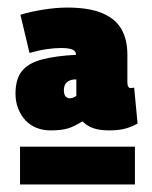

<svg xmlns="http://www.w3.org/2000/svg" viewBox="-20 -709 402 508"><path d="M33 -221V-321H337V-221ZM21 -461Q21 -500 38 -521Q55 -542 90.5 -551.5Q126 -561 181 -564V-565Q181 -574 171 -578Q161 -582 142 -582Q125 -582 104 -579Q83 -576 58 -569L34 -670Q60 -678 94.5 -683.5Q129 -689 157 -689Q216 -689 251 -674Q286 -659 301.5 -631.5Q317 -604 317 -565V-492Q317 -483 319.5 -479.5Q322 -476 324 -476Q327 -476 330 -476.5Q333 -477 335 -477L344 -382Q330 -374 312.5 -369Q295 -364 269 -364Q243 -364 226.5 -370Q210 -376 198 -388Q178 -375 160.5 -369.5Q143 -364 114 -364Q93 -364 76 -371Q59 -378 47 -391Q35 -404 28 -422Q21 -440 21 -461ZM149 -471Q149 -459 153.5 -454Q158 -449 165 -449Q170 -449 174.5 -451Q179 -453 182 -455V-499Q172 -499 165.5 -496.5Q159 -494 155.5 -490Q152 -486 150.5 -481Q149 -476 149 -471Z"/></svg>

Font: Georama SemiCondensed Black
Style: Regular
Weight: 900
Width: 4
Designer: Jean-Baptiste Levee
Foundry: Production Type
Version: Version 1.001